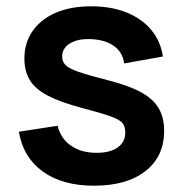

<svg xmlns="http://www.w3.org/2000/svg" viewBox="-20 -575 582 610"><path d="M278.5 15Q178.5 15 116 -30Q53.5 -75 40 -156.5L163 -175.5Q172.5 -135.5 205 -112.5Q237.5 -89.5 287 -89.5Q330.5 -89.5 354.2 -106.8Q378 -124 378 -154Q378 -172.5 369.2 -183.8Q360.5 -195 331 -205.5Q301.5 -216 240.5 -232Q172.5 -250 132.5 -270.8Q92.5 -291.5 75 -320Q57.5 -348.5 57.5 -389Q57.5 -439.5 84 -477Q110.5 -514.5 158 -534.8Q205.5 -555 270 -555Q333 -555 381.8 -535.5Q430.5 -516 460.5 -480Q490.5 -444 497.5 -395.5L374.5 -373.5Q370 -408 343.2 -428Q316.5 -448 272 -450.5Q229.5 -453 203.5 -437.8Q177.5 -422.5 177.5 -395Q177.5 -379.5 188 -368.5Q198.5 -357.5 230.2 -346.5Q262 -335.5 325 -319.5Q389.5 -303 428.2 -281.8Q467 -260.5 484.2 -231Q501.5 -201.5 501.5 -159.5Q501.5 -78 442.2 -31.5Q383 15 278.5 15Z"/></svg>

Font: Manrope ExtraLight
Style: Bold
Weight: 700
Version: Version 4.504